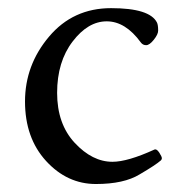

<svg xmlns="http://www.w3.org/2000/svg" viewBox="-20 -445 439 476"><path d="M362.8 -74.2Q368.2 -76.7 374.8 -66.7Q381.3 -56.6 381.3 -52.7Q381.3 -49.8 378.9 -47.4Q366.2 -36.1 326.2 -12.7Q287.1 11.2 217.8 11.2Q146.5 11.2 94.2 -45.9Q42 -103 42 -193.4Q42 -283.7 101.6 -354.2Q161.1 -424.8 255.4 -424.8Q351.1 -424.8 369.1 -389.2Q372.1 -383.3 372.1 -369.1Q372.1 -359.9 361.3 -346.4Q350.6 -333 342.3 -333Q334 -333 329.1 -339.8Q291 -392.1 244.6 -392.1Q198.2 -392.1 160.2 -342.3Q121.6 -292 121.6 -214.8Q121.6 -137.7 165.3 -90.8Q209 -43.9 258.8 -43.9Q296.4 -43.9 362.8 -74.2Z"/></svg>

Font: Junicode
Style: Regular
Weight: 400
Designer: Peter S. Baker
Foundry: Briery Creek Software
Version: Version 0.7.2